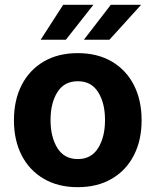

<svg xmlns="http://www.w3.org/2000/svg" viewBox="-20 -776 654 807"><path d="M306.6 10.7Q224.1 10.7 163.8 -24.7Q103.5 -60.1 71 -123.3Q38.6 -186.5 38.6 -270.5Q38.6 -355 71 -418.5Q103.5 -481.9 163.8 -517.3Q224.1 -552.7 306.6 -552.7Q389.6 -552.7 450 -517.3Q510.3 -481.9 542.7 -418.5Q575.2 -355 575.2 -270.5Q575.2 -186.5 542.7 -123.3Q510.3 -60.1 450 -24.7Q389.6 10.7 306.6 10.7ZM192.4 -271.5Q192.4 -200.2 221.2 -153.8Q250 -107.4 307.1 -107.4Q363.8 -107.4 392.6 -153.8Q421.4 -200.2 421.4 -271.5Q421.4 -342.8 392.6 -388.7Q363.8 -434.6 307.1 -434.6Q250 -434.6 221.2 -388.7Q192.4 -342.8 192.4 -271.5ZM332.5 -608.9 445.8 -755.9H573.2L439.9 -608.9ZM150.9 -608.9 245.6 -755.9H372.6L256.8 -608.9Z"/></svg>

Font: Konkhmer Sleokchher
Style: Regular
Weight: 400
Designer: Suon May Sophanith
Version: Version 1.000; ttfautohint (v1.8.4.7-5d5b);gftools[0.9.23]